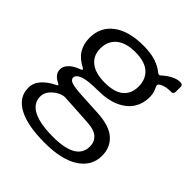

<svg xmlns="http://www.w3.org/2000/svg" viewBox="-193 -676 987 987"><g transform="rotate(45 301.0 -182.0)"><path d="M556 -539Q566 -539 570.5 -535Q575 -531 575 -523V-488Q575 -479 570.5 -474Q566 -469 555 -470Q539 -470 527 -468Q515 -466 503 -461Q479 -452 483 -438Q488 -427 494 -411.5Q500 -396 500 -370Q500 -326 477 -289.5Q454 -253 405.5 -231Q357 -209 283 -209Q232 -209 203 -203Q174 -197 162 -187Q150 -177 150 -166Q150 -150 171.5 -143Q193 -136 241 -133L370 -126Q458 -121 499 -84Q540 -47 540 13Q540 88 473.5 131.5Q407 175 284 175Q157 175 90.5 138.5Q24 102 24 34Q24 -1 48.5 -29Q73 -57 118 -79Q129 -84 118 -90Q96 -100 84 -114.5Q72 -129 72 -149Q72 -163 81 -177Q90 -191 107.5 -203Q125 -215 150 -224Q156 -226 156 -229Q156 -232 151 -236Q107 -258 86 -291Q65 -324 65 -370Q65 -448 124 -493Q183 -538 291 -538Q343 -538 379.5 -526Q416 -514 441 -493Q447 -488 452 -488Q457 -488 462 -493Q474 -504 489 -514.5Q504 -525 521.5 -532Q539 -539 556 -539ZM283 -262Q353 -262 387 -290.5Q421 -319 421 -371Q421 -424 387 -454.5Q353 -485 283 -485Q216 -485 179.5 -454.5Q143 -424 143 -371Q143 -319 179.5 -290.5Q216 -262 283 -262ZM195 -65Q177 -66 155 -54.5Q133 -43 116 -23Q99 -3 99 24Q99 55 120.5 77.5Q142 100 185.5 111.5Q229 123 293 123Q376 123 419 98.5Q462 74 462 23Q462 -10 439.5 -31Q417 -52 362 -55Z"/></g></svg>

Font: Libre Franklin
Style: Regular
Weight: 400
Designer: Pablo Impallari, Rodrigo Fuenzalida, Nhung Nguyen
Foundry: Impallari Type
Version: Version 3.000